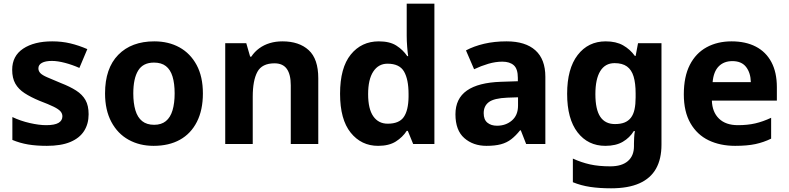

<svg xmlns="http://www.w3.org/2000/svg" viewBox="-20 -780 4273 1040"><path d="M460 -161Q460 -109 435.5 -70.5Q411 -32 361 -11Q311 10 234 10Q176 10 132 2.5Q88 -5 47 -22V-146Q91 -125 141.5 -113.5Q192 -102 230 -102Q276 -102 297 -114.5Q318 -127 318 -150Q318 -165 307.5 -177Q297 -189 270.5 -202Q244 -215 194 -234Q146 -254 113 -275.5Q80 -297 63 -327Q46 -357 46 -402Q46 -477 105.5 -516.5Q165 -556 263 -556Q315 -556 361 -545Q407 -534 453 -514L410 -412Q372 -429 332 -439.5Q292 -450 261 -450Q226 -450 207 -439.5Q188 -429 188 -410Q188 -395 198.5 -384Q209 -373 235.5 -361.5Q262 -350 310 -330Q359 -311 392.5 -289.5Q426 -268 443 -238Q460 -208 460 -161Z M1079 -274Q1079 -184 1046.5 -120Q1014 -56 954.5 -23Q895 10 812 10Q736 10 676.5 -23Q617 -56 583 -120Q549 -184 549 -274Q549 -410 620.5 -483Q692 -556 816 -556Q893 -556 952 -523.5Q1011 -491 1045 -428Q1079 -365 1079 -274ZM702 -274Q702 -221 713.5 -182.5Q725 -144 750 -124Q775 -104 815 -104Q854 -104 878.5 -124Q903 -144 914.5 -182.5Q926 -221 926 -274Q926 -328 914.5 -365.5Q903 -403 878.5 -422Q854 -441 814 -441Q755 -441 728.5 -398Q702 -355 702 -274Z M1510 -556Q1600 -556 1652 -508.5Q1704 -461 1704 -356V0H1555V-318Q1555 -377 1533.5 -407Q1512 -437 1467 -437Q1399 -437 1374 -390.5Q1349 -344 1349 -256V0H1200V-546H1314L1335 -473H1341Q1359 -500 1384.5 -518.5Q1410 -537 1441.5 -546.5Q1473 -556 1510 -556Z M2028 10Q1937 10 1879.5 -61.5Q1822 -133 1822 -272Q1822 -413 1880 -484.5Q1938 -556 2032 -556Q2091 -556 2127 -533Q2163 -510 2186 -476H2191Q2188 -494 2185.5 -526.5Q2183 -559 2183 -586V-760H2333V0H2218L2189 -71H2183Q2161 -37 2124 -13.5Q2087 10 2028 10ZM2080 -110Q2142 -110 2167 -146Q2192 -182 2193 -255V-271Q2193 -350 2168.5 -392.5Q2144 -435 2079 -435Q2030 -435 2002 -392.5Q1974 -350 1974 -270Q1974 -190 2002 -150Q2030 -110 2080 -110Z M2724 -556Q2826 -556 2880 -507.5Q2934 -459 2934 -364V0H2830L2801 -74H2797Q2774 -45 2749.5 -26Q2725 -7 2693 1.5Q2661 10 2615 10Q2543 10 2495 -32Q2447 -74 2447 -161Q2447 -246 2509 -289.5Q2571 -333 2694 -337L2785 -340V-358Q2785 -407 2763 -426.5Q2741 -446 2701 -446Q2664 -446 2625 -434.5Q2586 -423 2548 -405L2504 -507Q2547 -530 2602.5 -543Q2658 -556 2724 -556ZM2728 -251Q2656 -248 2628 -227Q2600 -206 2600 -167Q2600 -132 2620 -115.5Q2640 -99 2672 -99Q2720 -99 2753 -127.5Q2786 -156 2786 -208V-253Z M3261 -556Q3317 -556 3355 -534.5Q3393 -513 3419 -477H3423L3436 -546H3563V4Q3563 81 3533.5 133.5Q3504 186 3443.5 213Q3383 240 3290 240Q3227 240 3177 232.5Q3127 225 3083 207V79Q3129 100 3176 110.5Q3223 121 3286 121Q3348 121 3381 92.5Q3414 64 3414 12V-3Q3414 -15 3415 -35Q3416 -55 3419 -70H3413Q3391 -34 3353.5 -12Q3316 10 3259 10Q3165 10 3108.5 -63Q3052 -136 3052 -272Q3052 -408 3109 -482Q3166 -556 3261 -556ZM3309 -438Q3258 -438 3231.5 -395Q3205 -352 3205 -270Q3205 -187 3231.5 -147.5Q3258 -108 3311 -108Q3342 -108 3363 -116.5Q3384 -125 3397.5 -142.5Q3411 -160 3417 -187.5Q3423 -215 3423 -252V-274Q3423 -329 3412 -365.5Q3401 -402 3376 -420Q3351 -438 3309 -438Z M3943 -556Q4019 -556 4074 -527.5Q4129 -499 4158.5 -443.5Q4188 -388 4188 -308V-235H3836Q3838 -173 3874.5 -137.5Q3911 -102 3977 -102Q4029 -102 4070.5 -111.5Q4112 -121 4157 -142V-29Q4116 -9 4071.5 0.5Q4027 10 3962 10Q3881 10 3818.5 -20Q3756 -50 3720 -112.5Q3684 -175 3684 -269Q3684 -365 3716.5 -428.5Q3749 -492 3807.5 -524Q3866 -556 3943 -556ZM3947 -449Q3901 -449 3873 -420.5Q3845 -392 3840 -335H4047Q4046 -385 4021.5 -417Q3997 -449 3947 -449Z"/></svg>

Font: Noto Sans Syriac Eastern
Style: Bold
Weight: 700
Designer: Patrick Giasson and the Monotype Design Team
Foundry: Monotype Imaging Inc.
Version: Version 3.001